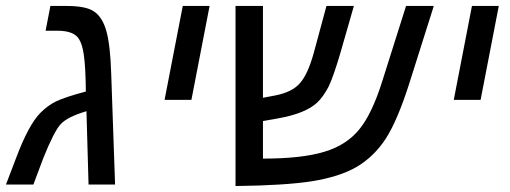

<svg xmlns="http://www.w3.org/2000/svg" viewBox="-39 -619 1712 644"><path d="M130 -599H184Q251 -599 277 -580Q305 -561 318 -514Q331 -467 334 -372L347 0H258L251 -246Q187 -227 164.5 -202.5Q142 -178 106 -88L73 0H-19L15 -89Q57 -201 97 -241Q121 -265 149 -279Q181 -294 249 -312Q248 -397 242 -436Q237 -470 227 -486Q211 -516 153 -516H114Z M513 -284 574 -599H664L603 -284Z M1013 -440 1056 -599H1148L1102 -439Q1079 -361 1063 -328Q1045 -294 1025 -275Q985 -238 894 -222L843 -213V-87Q974 -87 1049 -110Q1123 -132 1166 -185Q1208 -236 1242 -343L1323 -599H1416L1336 -346Q1295 -216 1255 -154Q1215 -93 1157 -59Q1100 -26 1007 -11Q917 3 751 5V-599H843V-291L885 -299Q941 -310 967 -340Q993 -369 1013 -440Z M1483 -284 1544 -599H1634L1573 -284Z"/></svg>

Font: Libra Sans
Style: Italic
Weight: 400
Italic angle: -12°
Foundry: Context Ltd
Version: Version 1.002